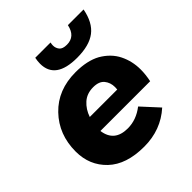

<svg xmlns="http://www.w3.org/2000/svg" viewBox="-205 -899 1048 1048"><g transform="rotate(-45 319.0 -375.0)"><path d="M310 7Q172 7 99 -62.5Q26 -132 26 -239Q26 -370 110.5 -458Q195 -546 332 -546Q421.5 -546 479.5 -514Q539.5 -479 566.8 -424Q594 -369 594 -305Q594 -266 585 -223H201Q214 -127 317 -127Q383 -127 441 -172L530 -75Q439 7 310 7ZM426 -318 427 -336Q427 -371 407 -395.5Q387 -420 342 -420Q293 -420 261 -391.2Q229 -362.5 214 -318ZM394 -595Q227.5 -595 227.5 -715.5Q227.5 -734.5 232 -757H350Q347.5 -745.5 347.5 -736Q347.5 -716 359.8 -700.5Q372 -685 405 -685Q469 -685 484 -757H605Q589 -672 538.5 -633.5Q488 -595 394 -595Z"/></g></svg>

Font: Argentum Sans
Style: Bold Italic
Weight: 700
Italic angle: -11°
Designer: Julieta Ulanovsky (font), Cristiano Sobral (main changes and remaster)
Foundry: Julieta Ulanovsky (font), Cristiano Sobral (main changes and remaster)
Version: Version 2.007;June 15, 2022;FontCreator 14.0.0.2814 64-bit; 